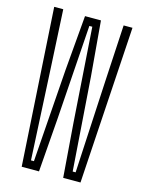

<svg xmlns="http://www.w3.org/2000/svg" viewBox="-120 -871 707 943"><g transform="rotate(15 233.5 -400.0)"><path d="M85 0 36 -800H82L97 -515L121 -42H136L170 -515L194 -795H275L299 -515L333 -42H348L373 -515L389 -800H434L384 0H296L275 -272L242 -754H227L194 -272L173 0Z"/></g></svg>

Font: Big Shoulders Display Light
Style: Regular
Weight: 300
Designer: Patric King
Foundry: XO Type Co
Version: Version 1.000; ttfautohint (v1.8.2)